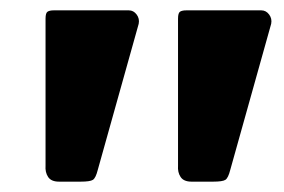

<svg xmlns="http://www.w3.org/2000/svg" viewBox="-20 -762 549 371"><path d="M425 -434Q421 -418 415.5 -414.5Q410 -411 392 -411H350Q335 -411 329 -420Q323 -429 324 -442V-726Q324 -737 328 -739.5Q332 -742 340 -742H485Q494 -742 500 -734Q506 -726 504 -716ZM169 -434Q165 -418 159.5 -414.5Q154 -411 136 -411H94Q79 -411 73 -420Q67 -429 68 -442V-726Q68 -737 72 -739.5Q76 -742 84 -742H229Q238 -742 244 -734Q250 -726 248 -716Z"/></svg>

Font: Libre Franklin Black
Style: Italic
Weight: 900
Italic angle: -8°
Designer: Pablo Impallari, Rodrigo Fuenzalida, Nhung Nguyen
Foundry: Impallari Type
Version: Version 3.000